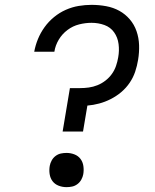

<svg xmlns="http://www.w3.org/2000/svg" viewBox="-20 -763 640 791"><path d="M238 -221 268 -400H310Q328 -400 346 -402.5Q364 -405 381.5 -412Q399 -419 414.5 -431Q430 -443 441 -458.5Q452 -474 458 -491.5Q464 -509 467 -527Q472 -554 468.5 -581.5Q465 -609 450 -630Q435 -651 410 -660Q385 -669 357 -669Q332 -669 306 -662.5Q280 -656 258 -639.5Q236 -623 222 -599.5Q208 -576 204 -550H121Q126 -577 136.5 -602.5Q147 -628 163.5 -651Q180 -674 202.5 -692.5Q225 -711 251 -722.5Q277 -734 304 -738.5Q331 -743 357 -743Q388 -743 417.5 -737.5Q447 -732 471.5 -718.5Q496 -705 514.5 -683.5Q533 -662 542.5 -634.5Q552 -607 553 -577Q554 -547 549 -517Q545 -492 537 -468Q529 -444 514.5 -422.5Q500 -401 480 -384Q460 -367 436.5 -355Q413 -343 388.5 -336.5Q364 -330 340 -328L322 -221ZM254 8Q237 8 221.5 2Q206 -4 196.5 -16.5Q187 -29 184.5 -46Q182 -63 185 -80Q187 -91 193 -102Q199 -113 209 -120.5Q219 -128 230.5 -130.5Q242 -133 254 -133Q271 -133 286.5 -127Q302 -121 311.5 -108.5Q321 -96 323.5 -79Q326 -62 323 -45Q321 -34 315 -23Q309 -12 299 -4.5Q289 3 277.5 5.5Q266 8 254 8Z"/></svg>

Font: Zed Sans Extended
Style: Italic
Weight: 400
Width: 7
Italic angle: -9°
Designer: Belleve Invis
Foundry: Belleve Invis
Version: Version 1.0.0; ttfautohint (v1.8.4)